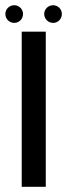

<svg xmlns="http://www.w3.org/2000/svg" viewBox="-30 -714 268 734"><path d="M53 0H145V-593H53ZM24.5 -626.5C43 -626.5 58 -641.5 58 -660.5C58 -679 43 -694 24.5 -694C5.5 -694 -9.5 -679 -9.5 -660.5C-9.5 -641.5 5.5 -626.5 24.5 -626.5ZM173 -626.5C191.5 -626.5 206.5 -641.5 206.5 -660.5C206.5 -679 191.5 -694 173 -694C154.5 -694 139 -679 139 -660.5C139 -641.5 154.5 -626.5 173 -626.5Z"/></svg>

Font: Anybody
Style: Regular
Weight: 400
Designer: Tyler Finck
Foundry: Etcetera Type Company
Version: Version 1.110